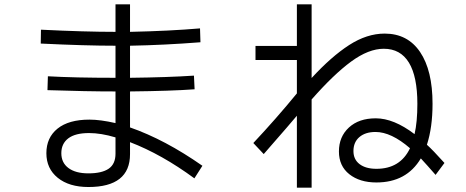

<svg xmlns="http://www.w3.org/2000/svg" viewBox="-20 -824 2152 886"><path d="M877 -1Q726 -112 580 -168V-113Q580 39 388 39Q299 39 246.5 -3.5Q194 -46 194 -117Q194 -189 245.5 -230.5Q297 -272 393 -272Q443 -272 513 -256V-402Q379 -402 199 -408L201 -472Q324 -465 513 -465V-613Q374 -613 168 -623L169 -687Q371 -677 513 -677V-804H580V-677Q763 -681 903 -693L905 -629Q739 -616 580 -613V-465Q754 -467 875 -475L878 -412Q770 -404 580 -402V-236Q741 -180 914 -59ZM513 -190Q446 -210 391 -210Q327 -210 295 -185.5Q263 -161 263 -117Q263 -73 296 -48.5Q329 -24 388 -24Q450 -24 481.5 -45.5Q513 -67 513 -115Z M1990 -17Q1949 -64 1922 -93Q1856 18 1717 18Q1640 18 1592 -20Q1544 -58 1544 -125Q1544 -193 1590 -235.5Q1636 -278 1714 -278Q1797 -278 1893 -205Q1906 -261 1906 -345Q1906 -471 1867 -535Q1828 -599 1751 -599Q1681 -599 1600.5 -540Q1520 -481 1418 -365V42H1350V-290Q1315 -248 1230 -151L1197 -113L1149 -164Q1255 -277 1350 -393V-547H1159V-612H1350V-804H1418V-464Q1509 -563 1591 -616Q1673 -669 1755 -669Q1861 -669 1918.5 -584Q1976 -499 1976 -345Q1976 -236 1950 -156Q1976 -133 2031 -72ZM1872 -140Q1785 -215 1713 -215Q1666 -215 1638.5 -191.5Q1611 -168 1611 -127Q1611 -88 1639.5 -66.5Q1668 -45 1717 -45Q1827 -45 1872 -140Z"/></svg>

Font: PlemolJP
Style: Regular
Weight: 400
Monospace: yes
Version: v2.0.4; ttfautohint (v1.8.4.7-5d5b-dirty) -l 6 -r 45 -G 200 